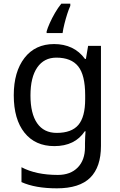

<svg xmlns="http://www.w3.org/2000/svg" viewBox="-20 -786 655 1046"><path d="M275 -546Q328 -546 370.5 -526Q413 -506 443 -465H448L460 -536H530V9Q530 124 471.5 182Q413 240 290 240Q172 240 97 206V125Q176 167 295 167Q364 167 403.5 126.5Q443 86 443 16V-5Q443 -17 444 -39.5Q445 -62 446 -71H442Q388 10 276 10Q172 10 113.5 -63Q55 -136 55 -267Q55 -395 113.5 -470.5Q172 -546 275 -546ZM287 -472Q220 -472 183 -418.5Q146 -365 146 -266Q146 -167 182.5 -114.5Q219 -62 289 -62Q370 -62 407 -105.5Q444 -149 444 -246V-267Q444 -377 406 -424.5Q368 -472 287 -472ZM363 -754Q355 -737 346.5 -710.5Q338 -684 331 -656Q324 -628 321 -606H234V-615Q239 -633 251 -660Q263 -687 279.5 -715.5Q296 -744 314 -766H363Z"/></svg>

Font: Noto Sans Thai Looped
Style: Regular
Weight: 400
Designer: Sasikarn Vongin, Ben Mitchell
Foundry: The Fontpad Ltd
Version: Version 1.001; ttfautohint (v1.8.4.7-5d5b)